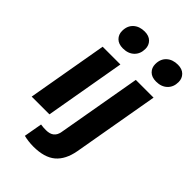

<svg xmlns="http://www.w3.org/2000/svg" viewBox="-262 -781 1056 1056"><g transform="rotate(45 266.5 -252.5)"><path d="M185 -542Q151 -542 132.5 -560.5Q114 -579 114 -607Q114 -647 139 -670Q164 -693 205 -693Q238 -693 256.5 -674.5Q275 -656 275 -628Q275 -589 250.5 -565.5Q226 -542 185 -542ZM18 0 100 -470H238L156 0ZM443 -542Q409 -542 390.5 -560.5Q372 -579 372 -607Q372 -647 397 -670Q422 -693 463 -693Q496 -693 514.5 -674.5Q533 -656 533 -628Q533 -589 508.5 -565.5Q484 -542 443 -542ZM218 188Q200 188 179.5 185.5Q159 183 144 179L163 72Q174 74 184.5 74.5Q195 75 205 75Q263 75 272 21L358 -470H496L408 34Q394 112 349 150Q304 188 218 188Z"/></g></svg>

Font: Gantari
Style: Bold Italic
Weight: 700
Italic angle: -10°
Designer: Anugrah Pasau
Foundry: Lafontype
Version: Version 1.000; ttfautohint (v1.8.4.7-5d5b)